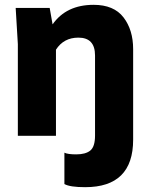

<svg xmlns="http://www.w3.org/2000/svg" viewBox="-20 -563 620 796"><path d="M374 -1V-333Q374 -407 305 -407Q244 -407 212 -357V0H54V-380L45 -530H186L198 -462Q255 -543 368 -543Q452 -543 492 -491Q532 -439 532 -359V16Q532 213 333 213Q270 213 247 200V70Q261 77 296 77Q335 77 354.5 61Q374 45 374 -1Z"/></svg>

Font: Cooper Hewitt
Style: Bold
Weight: 711
Designer: Village Type and Design LLC
Foundry: Cooper Hewitt Smithsonian Design Museum
Version: 1.000